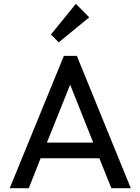

<svg xmlns="http://www.w3.org/2000/svg" viewBox="-20 -987 736 1007"><path d="M288 -765 448 -896 378 -967 247 -806ZM31 0H131L193 -157H501L564 0H666L383 -694H315ZM226 -239 348 -543 469 -239Z"/></svg>

Font: Outfit
Style: Regular
Weight: 400
Designer: Rodrigo Fuenzalida
Foundry: fragTYPE
Version: Version 1.100;gftools[0.9.27]